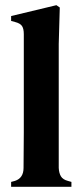

<svg xmlns="http://www.w3.org/2000/svg" viewBox="-20 -722 320 742"><path d="M23 0V-19L38 -23Q71 -34 71 -73Q71 -107 71.5 -141.5Q72 -176 72 -210V-590Q72 -611 65 -621.5Q58 -632 38 -637L23 -641V-660L198 -702L211 -693L207 -552V-73Q208 -53 215.5 -40.5Q223 -28 242 -23L256 -19V0Z"/></svg>

Font: DeepMind Serif Text
Style: Regular
Weight: 400
Designer: Frank Grießhammer / Modifications: Colophon Foundry
Foundry: Colophon Foundry
Version: Version 5.003; ttfautohint (v1.8.2)